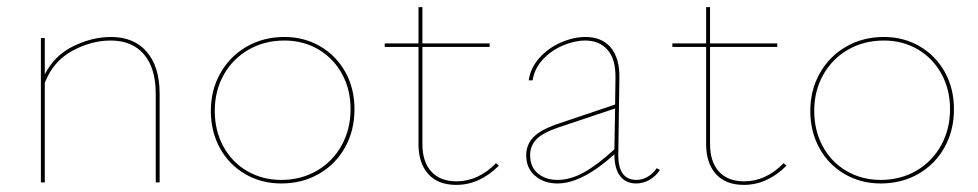

<svg xmlns="http://www.w3.org/2000/svg" viewBox="-20 -513 2752 540"><path d="M429 -249V0H418V-249Q418 -321 385 -360Q352 -399 291 -399Q236 -399 182.5 -369.5Q129 -340 106 -280V0H95V-406H106V-304Q133 -357 186 -383Q239 -409 292 -409Q357 -409 393 -367Q429 -325 429 -249Z M573 -201Q573 -260 600 -307.5Q627 -355 674 -382Q721 -409 780 -409Q836 -409 881 -382.5Q926 -356 951.5 -310Q977 -264 977 -206Q977 -146 950.5 -98.5Q924 -51 877 -24Q830 3 771 3Q715 3 669.5 -23.5Q624 -50 598.5 -96.5Q573 -143 573 -201ZM966 -206Q966 -261 942 -305Q918 -349 875.5 -374Q833 -399 780 -399Q724 -399 679.5 -373.5Q635 -348 609.5 -303Q584 -258 584 -201Q584 -146 608 -101.5Q632 -57 675 -32Q718 -7 771 -7Q827 -7 871.5 -33Q916 -59 941 -104.5Q966 -150 966 -206Z M1383 -47Q1329 7 1263 7Q1212 7 1184.5 -23.5Q1157 -54 1157 -108V-381H1062V-391H1157V-493H1168V-391H1357V-381H1168V-108Q1168 -58 1193 -30.5Q1218 -3 1264 -3Q1325 -3 1375 -54Z M1836 -35Q1824 -17 1806.5 -7Q1789 3 1769 3Q1740 3 1724 -18Q1708 -39 1708 -79Q1617 3 1548 3Q1510 3 1485 -18.5Q1460 -40 1460 -76Q1460 -106 1479.5 -126.5Q1499 -147 1544 -163L1710 -219L1711 -294Q1712 -346 1689 -372.5Q1666 -399 1626 -399Q1596 -399 1563 -385Q1530 -371 1506.5 -345.5Q1483 -320 1478 -287H1467Q1472 -322 1497 -350Q1522 -378 1557.5 -393.5Q1593 -409 1627 -409Q1673 -409 1698 -379Q1723 -349 1722 -294L1719 -82Q1717 -7 1770 -7Q1786 -7 1801 -15.5Q1816 -24 1827 -40ZM1548 -7Q1584 -7 1622 -28Q1660 -49 1708 -93L1710 -208L1549 -154Q1505 -139 1488 -120.5Q1471 -102 1471 -77Q1471 -43 1493 -25Q1515 -7 1548 -7Z M2192 -47Q2138 7 2072 7Q2021 7 1993.5 -23.5Q1966 -54 1966 -108V-381H1871V-391H1966V-493H1977V-391H2166V-381H1977V-108Q1977 -58 2002 -30.5Q2027 -3 2073 -3Q2134 -3 2184 -54Z M2259 -201Q2259 -260 2286 -307.5Q2313 -355 2360 -382Q2407 -409 2466 -409Q2522 -409 2567 -382.5Q2612 -356 2637.5 -310Q2663 -264 2663 -206Q2663 -146 2636.5 -98.5Q2610 -51 2563 -24Q2516 3 2457 3Q2401 3 2355.5 -23.5Q2310 -50 2284.5 -96.5Q2259 -143 2259 -201ZM2652 -206Q2652 -261 2628 -305Q2604 -349 2561.5 -374Q2519 -399 2466 -399Q2410 -399 2365.5 -373.5Q2321 -348 2295.5 -303Q2270 -258 2270 -201Q2270 -146 2294 -101.5Q2318 -57 2361 -32Q2404 -7 2457 -7Q2513 -7 2557.5 -33Q2602 -59 2627 -104.5Q2652 -150 2652 -206Z"/></svg>

Font: Ysabeau Hairline
Style: Regular
Weight: 100
Designer: Christian Thalmann (Catharsis Fonts)
Version: Version 0.003